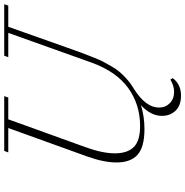

<svg xmlns="http://www.w3.org/2000/svg" viewBox="-4 -700 893 926"><g transform="rotate(-90 443.0 -236.5)"><path d="M283.7 13.2Q196.8 13.2 159.9 -20.3Q123 -53.7 123 -121.1Q123 -183.1 151.9 -263.2L289.1 -643.6H171.4L178.7 -663.1H442.9L436 -643.6H331.1L196.3 -270Q167 -189 167 -129.4Q167 -69.3 197 -38.6Q227.1 -7.8 298.8 -7.8Q402.3 -7.8 482.2 -65.4Q562 -123 605 -243.2L748 -643.6H630.9L637.7 -663.1H886.2L879.4 -643.6H777.3L675.3 -355.5Q660.2 -312.5 652.6 -292.2Q645 -272 631.8 -238.3Q618.7 -204.6 609.6 -187.3Q600.6 -169.9 586.4 -145.5Q572.3 -121.1 558.8 -105.7Q545.4 -90.3 527.3 -73.7Q509.3 -57.1 488.3 -43.9Q478.5 -38.1 477.1 -37.1Q387.7 20 387.7 83Q387.7 114.3 408.7 135.3Q429.7 156.2 463.4 156.2Q492.2 156.2 522.9 138.2L529.8 149.4Q500.5 189.5 444.8 189.5Q398.4 189.5 373 163.6Q347.7 137.7 347.7 97.2Q347.7 43.9 398.9 -3.4Q343.8 13.2 283.7 13.2Z"/></g></svg>

Font: Elstob ExtraLight
Style: Italic
Weight: 200
Italic angle: -20°
Designer: Peter S. Baker
Version: Version 1.015